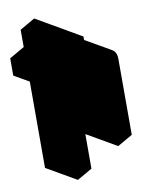

<svg xmlns="http://www.w3.org/2000/svg" viewBox="-188 -997 851 1095"><g transform="rotate(-10 238.0 -450.0)"><path d="M87 -625 173 -675V-775L260 -825V-725L346 -775V-675L260 -625V-25L173 25V-575L87 -525ZM346 -615 433 -665Q467 -685 493.5 -670Q520 -655 520 -615V-175L433 -125V-565L260 -465Q260 -492 272 -521.5Q284 -551 303.5 -576.5Q323 -602 346 -615ZM433 -565V-125L260 -225V-665ZM494 -670Q467 -685 433 -665L346 -615Q323 -602 303.5 -576.5Q284 -551 272 -521.5Q260 -492 260 -465L87 -565Q87 -592 98.9 -621.5Q110.7 -651 130.5 -676.5Q150.3 -702 173 -715L260 -765Q294.4 -785 320 -770ZM173 -775V-675L0 -775V-875ZM173 -575V25L0 -75V-675ZM346 -775 260 -725 87 -825 173 -875ZM260 -825 173 -775 0 -875 87 -925ZM173 -675 87 -625 -87 -725 0 -775ZM87 -625V-525L-87 -625V-725Z"/></g></svg>

Font: Nabla Normal
Style: Regular
Weight: 400
Designer: Arthur Reinders Folmer
Version: Version 1.000